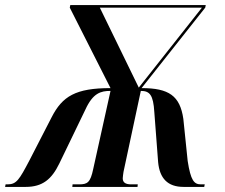

<svg xmlns="http://www.w3.org/2000/svg" viewBox="-70 -734 882 754"><path d="M-50 0H31C97 0 133 -30 163 -92L265 -303C295 -369 326 -377 364 -377L296 -70C285 -17 273 -10 241 -10H215L214 0H470L471 -10H445C422 -10 412 -18 412 -34C412 -40 414 -50 415 -59L483 -377C518 -377 532 -361 536 -294L551 -97C557 -34 588 0 651 0H732L734 -10H719C692 -10 679 -25 667 -102L650 -267C637 -358 593 -388 486 -388L736 -704L738 -714H206L204 -704L364 -388C227 -388 175 -356 133 -274L45 -103C6 -29 -5 -10 -40 -10H-48ZM475 -390 322 -704H723Z"/></svg>

Font: Noto Serif Display Condensed
Style: Bold Italic
Weight: 700
Width: 3
Italic angle: -12°
Designer: Monotype Design Team
Foundry: Monotype Imaging Inc.
Version: Version 2.009